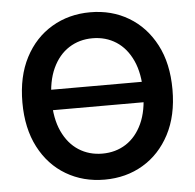

<svg xmlns="http://www.w3.org/2000/svg" viewBox="-53 -791 868 855"><g transform="rotate(-5 381.0 -364.0)"><path d="M623 -409.2V-317.9H142.6V-409.2ZM380.9 10.3Q285.2 10.3 209 -34.7Q132.8 -79.6 89.1 -163.6Q45.4 -247.6 45.4 -363.3Q45.4 -480 89.1 -563.7Q132.8 -647.5 209 -692.6Q285.2 -737.8 380.9 -737.8Q477.1 -737.8 552.7 -692.6Q628.4 -647.5 672.4 -563.7Q716.3 -480 716.3 -363.3Q716.3 -247.1 672.4 -163.3Q628.4 -79.6 552.7 -34.7Q477.1 10.3 380.9 10.3ZM380.9 -106Q440.4 -106 486.6 -135.7Q532.7 -165.5 559.1 -222.9Q585.4 -280.3 585.4 -363.3Q585.4 -446.8 559.1 -504.4Q532.7 -562 486.6 -591.8Q440.4 -621.6 380.9 -621.6Q321.8 -621.6 275.4 -591.8Q229 -562 202.4 -504.4Q175.8 -446.8 175.8 -363.3Q175.8 -280.3 202.4 -222.9Q229 -165.5 275.4 -135.7Q321.8 -106 380.9 -106Z"/></g></svg>

Font: Inter 20pt SemiBold
Style: Regular
Weight: 600
Version: Version 4.001;git-66647c0bb